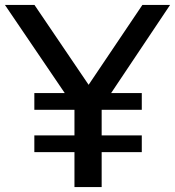

<svg xmlns="http://www.w3.org/2000/svg" viewBox="-29 -760 711 780"><path d="M110.5 -142V-210H273.5V-314H110.5V-382H234L-9 -740H111L331 -415.5L549.5 -740H662L422.5 -382H547V-314H384V-210H547V-142H384V0H273.5V-142Z"/></svg>

Font: Encode Sans SmExp Md
Style: Regular
Weight: 500
Width: 6
Designer: Multiple Designers
Foundry: Impallari Type
Version: Version 3.002; ttfautohint (v1.8.3) -l 8 -r 50 -G 200 -x 14 